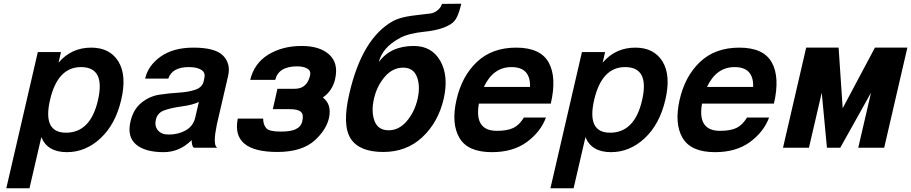

<svg xmlns="http://www.w3.org/2000/svg" viewBox="-20 -797 4916 1036"><path d="M336 -81Q469 -81 509 -258Q549 -435 417 -435Q291 -435 250 -258Q209 -81 336 -81ZM184 -516H309L296 -459Q365 -540 472 -540Q573 -540 619 -465Q665 -390 634 -258Q603 -126 522.5 -51Q442 24 341 24Q236 24 203 -57L139 219H14Z M1083 -378Q1089 -406 1065.5 -420.5Q1042 -435 999 -435Q909 -435 888 -373H763Q780 -445 848 -492.5Q916 -540 1024 -540Q1142 -540 1184 -496.5Q1226 -453 1211 -388L1150 -125Q1139 -71 1139 -43.5Q1139 -16 1145 -8L1151 0H1026Q1015 -7 1014 -41Q949 24 863 24Q762 24 713.5 -18Q665 -60 684 -141Q699 -207 743 -242.5Q787 -278 839.5 -286Q892 -294 943.5 -297Q995 -300 1033 -312.5Q1071 -325 1079 -358ZM1033 -161 1053 -247Q1021 -231 962 -223Q903 -215 866 -201.5Q829 -188 821 -151Q813 -117 832 -94Q851 -71 890 -71Q942 -71 982 -93.5Q1022 -116 1033 -161Z M1608 -549Q1706 -549 1757 -502Q1808 -455 1788 -369Q1773 -306 1722 -271Q1771 -234 1755 -160Q1741 -98 1680 -41Q1610 23 1477 23Q1352 23 1298.5 -22Q1245 -67 1263 -157H1400Q1400 -124 1417 -105Q1433 -87 1494 -87Q1550 -87 1576 -100Q1605 -114 1611 -143Q1620 -179 1603.5 -193.5Q1587 -208 1544 -208H1452L1477 -318H1571Q1636 -318 1653 -389Q1659 -415 1638 -427Q1617 -439 1583 -439Q1483 -439 1465 -366H1330Q1352 -456 1428 -502.5Q1504 -549 1608 -549Z M2213 -549Q2310 -549 2356 -468Q2402 -387 2374 -263Q2344 -136 2258 -56Q2173 23 2048 23Q1920 23 1873 -48Q1825 -121 1865 -292Q1934 -592 2102 -684Q2130 -699 2177 -708Q2198 -712 2241.5 -717Q2285 -722 2301 -724Q2319 -726 2335.5 -737.5Q2352 -749 2360 -764L2365 -776L2469 -777Q2459 -734 2446.5 -707Q2434 -680 2411 -666Q2361 -635 2271 -626Q2183 -617 2138 -592Q2043 -541 2024 -462Q2087 -549 2213 -549ZM1998 -265Q1982 -194 2001 -144Q2020 -94 2077 -94Q2133 -94 2175 -143.5Q2217 -193 2233 -262Q2249 -331 2230 -381.5Q2211 -432 2155 -432Q2099 -432 2056.5 -383Q2014 -334 1998 -265Z M2740 -435Q2641 -435 2591 -328H2840Q2843 -435 2740 -435ZM2634 24Q2504 24 2459 -53Q2414 -130 2443 -258Q2472 -386 2553.5 -463Q2635 -540 2765 -540Q2896 -540 2940.5 -460Q2985 -380 2952 -238H2564Q2538 -91 2661 -91Q2717 -91 2749.5 -106.5Q2782 -122 2807 -163H2926Q2897 -85 2822.5 -30.5Q2748 24 2634 24Z M3272 -81Q3405 -81 3445 -258Q3485 -435 3353 -435Q3227 -435 3186 -258Q3145 -81 3272 -81ZM3120 -516H3245L3232 -459Q3301 -540 3408 -540Q3509 -540 3555 -465Q3601 -390 3570 -258Q3539 -126 3458.5 -51Q3378 24 3277 24Q3172 24 3139 -57L3075 219H2950Z M3944 -435Q3845 -435 3795 -328H4044Q4047 -435 3944 -435ZM3838 24Q3708 24 3663 -53Q3618 -130 3647 -258Q3676 -386 3757.5 -463Q3839 -540 3969 -540Q4100 -540 4144.5 -460Q4189 -380 4156 -238H3768Q3742 -91 3865 -91Q3921 -91 3953.5 -106.5Q3986 -122 4011 -163H4130Q4101 -85 4026.5 -30.5Q3952 24 3838 24Z M4514 0H4442L4414 -297L4345 0H4205L4330 -540H4505L4527 -213L4701 -540H4876L4751 0H4611L4680 -297Z"/></svg>

Font: Miedinger
Style: Bold-Italic
Weight: 700
Italic angle: -13°
Version: Version 001.000